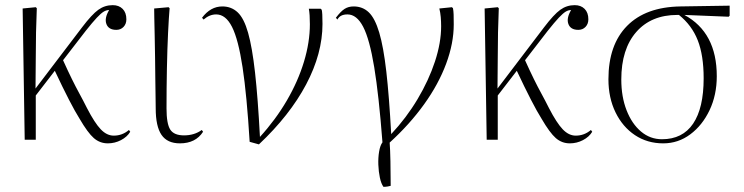

<svg xmlns="http://www.w3.org/2000/svg" viewBox="-20 -543 2890 746"><path d="M399 14Q368 14 344.5 -6.5Q321 -27 289 -82Q255 -136 193 -268L119 -172V0H76L68 -510L119 -515L123 -511Q121 -463 120 -417Q119 -371 119 -319Q119 -267 118 -199L299 -437Q337 -487 362 -505Q387 -523 418 -523Q442 -523 456.5 -508.5Q471 -494 471 -468Q471 -450 460 -438.5Q449 -427 432 -427Q402 -427 393.5 -449.5Q385 -472 404 -504Q393 -504 382.5 -497.5Q372 -491 356 -474Q340 -457 313 -423L225 -309Q244 -267 259 -236.5Q274 -206 288.5 -179.5Q303 -153 318 -123Q348 -65 371.5 -40.5Q395 -16 422 -16Q455 -16 481 -38L486 -31Q474 -11 450 1.5Q426 14 399 14Z M679 14Q630 14 607.5 -19Q585 -52 585 -122Q585 -132 584.5 -162Q584 -192 583.5 -233.5Q583 -275 582.5 -320Q582 -365 581 -405.5Q580 -446 579.5 -474.5Q579 -503 579 -510L635 -515L639 -511Q636 -477 633 -415Q630 -353 628.5 -276.5Q627 -200 627 -122Q627 -62 641.5 -39.5Q656 -17 695 -17Q735 -17 764 -38L769 -31Q740 14 679 14Z M986 18 950 8Q939 -173 922.5 -281.5Q906 -390 881.5 -438.5Q857 -487 820 -487Q794 -487 771 -467L765 -474Q798 -518 844 -518Q879 -518 903.5 -495Q928 -472 944 -415.5Q960 -359 971 -260.5Q982 -162 990 -11Q1051 -78 1094.5 -152.5Q1138 -227 1161 -303Q1184 -379 1184 -449Q1184 -468 1183 -483Q1182 -498 1180 -509H1226L1230 -505Q1233 -495 1233 -450Q1233 -335 1169.5 -215Q1106 -95 986 18Z M1470 183Q1461 171 1456 147.5Q1451 124 1450 97Q1449 70 1453 46Q1457 22 1466 10Q1452 -173 1434 -282Q1416 -391 1391 -439Q1366 -487 1330 -487Q1301 -487 1291 -467L1285 -474Q1304 -499 1319 -508.5Q1334 -518 1354 -518Q1389 -518 1413 -495Q1437 -472 1453.5 -416.5Q1470 -361 1481 -265Q1492 -169 1500 -22Q1559 -85 1602.5 -158Q1646 -231 1670 -304Q1694 -377 1694 -441Q1694 -459 1692.5 -476.5Q1691 -494 1687 -510L1736 -515L1740 -511Q1742 -501 1742.5 -486.5Q1743 -472 1743 -448Q1743 -375 1713.5 -295.5Q1684 -216 1628 -138Q1572 -60 1494 11Q1496 36 1497 84Q1498 132 1498 179Q1496 180 1487 181.5Q1478 183 1470 183Z M2194 14Q2163 14 2139.5 -6.5Q2116 -27 2084 -82Q2050 -136 1988 -268L1914 -172V0H1871L1863 -510L1914 -515L1918 -511Q1916 -463 1915 -417Q1914 -371 1914 -319Q1914 -267 1913 -199L2094 -437Q2132 -487 2157 -505Q2182 -523 2213 -523Q2237 -523 2251.5 -508.5Q2266 -494 2266 -468Q2266 -450 2255 -438.5Q2244 -427 2227 -427Q2197 -427 2188.5 -449.5Q2180 -472 2199 -504Q2188 -504 2177.5 -497.5Q2167 -491 2151 -474Q2135 -457 2108 -423L2020 -309Q2039 -267 2054 -236.5Q2069 -206 2083.5 -179.5Q2098 -153 2113 -123Q2143 -65 2166.5 -40.5Q2190 -16 2217 -16Q2250 -16 2276 -38L2281 -31Q2269 -11 2245 1.5Q2221 14 2194 14Z M2557 14Q2495 14 2447 -18Q2399 -50 2371.5 -106.5Q2344 -163 2344 -235Q2344 -369 2416.5 -442.5Q2489 -516 2624 -518L2815 -521V-482L2811 -478L2639 -485Q2765 -417 2765 -247Q2765 -174 2737 -115Q2709 -56 2662 -21Q2615 14 2557 14ZM2552 -2Q2632 -2 2673 -62.5Q2714 -123 2714 -239Q2714 -328 2691 -386.5Q2668 -445 2618 -485H2612Q2510 -485 2452 -418.5Q2394 -352 2394 -234Q2394 -167 2414.5 -114.5Q2435 -62 2470.5 -32Q2506 -2 2552 -2Z"/></svg>

Font: Literata 72pt ExtraLight
Style: Regular
Weight: 200
Designer: Latin by Veronika Burian and Jose Scaglione. Greek by Irene Vlachou. Cyrillic by Vera Evstafieva.
Foundry: TypeTogether
Version: Version 3.002